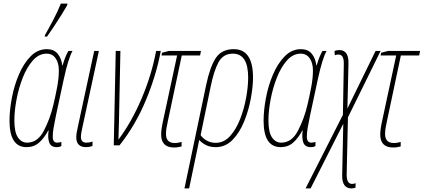

<svg xmlns="http://www.w3.org/2000/svg" viewBox="-20 -810 2361 1070"><path d="M128 10Q169 10 197.5 -15Q226 -40 249 -83H251Q245 -41 254.5 -15.5Q264 10 296 10Q315 10 322 3V-19Q308 -15 299 -15Q274 -15 274 -48Q274 -70 278.5 -97Q283 -124 292 -167L335 -367Q360 -483 384 -526H361Q343 -495 329 -446H327Q322 -486 301 -511Q280 -536 241 -536Q190 -536 151 -496.5Q112 -457 85.5 -395Q59 -333 46 -264Q33 -195 33 -137Q33 10 128 10ZM131 -15Q100 -15 80 -44Q60 -73 60 -139Q60 -191 72 -255Q84 -319 107 -377.5Q130 -436 163.5 -473.5Q197 -511 240 -511Q272 -511 290 -485Q308 -459 308 -417Q308 -375 298.5 -324.5Q289 -274 277 -224Q259 -148 224.5 -81.5Q190 -15 131 -15ZM229 -606H242Q254 -622 277.5 -657.5Q301 -693 323.5 -729Q346 -765 354 -780L356 -790H319Q305 -753 278 -701.5Q251 -650 231 -615Z M460 10Q479 10 495 4L496 -21Q480 -15 461 -15Q431 -15 431 -47Q431 -65 440 -104L531 -526H505L414 -104Q405 -65 405 -45Q405 10 460 10Z M614 0H646Q735 -112 793 -251.5Q851 -391 876 -526H850Q825 -392 769 -260.5Q713 -129 640 -32Q641 -57 641.5 -82Q642 -107 643 -136L651 -526H625Z M950 12Q964 12 974 10Q984 8 992 6V-19Q984 -17 974.5 -15Q965 -13 954 -13Q905 -13 905 -63Q905 -79 907.5 -94.5Q910 -110 915 -133L993 -501H1095L1100 -526H921L883 -516L880 -501H967L889 -138Q878 -88 878 -61Q878 12 950 12Z M1182 -14Q1154 -14 1131.5 -27Q1109 -40 1098 -57L1154 -327Q1172 -416 1198 -463.5Q1224 -511 1278 -511Q1363 -511 1363 -377Q1363 -329 1352 -267Q1341 -205 1318.5 -147Q1296 -89 1262 -51.5Q1228 -14 1182 -14ZM1008 240H1034L1080 20Q1083 5 1085.5 -7Q1088 -19 1090 -30Q1104 -14 1127 -2Q1150 10 1182 10Q1237 10 1276.5 -31Q1316 -72 1341 -134Q1366 -196 1378 -262Q1390 -328 1390 -378Q1390 -536 1283 -536Q1215 -536 1182.5 -486.5Q1150 -437 1129 -337Z M1544 10Q1585 10 1613.5 -15Q1642 -40 1665 -83H1667Q1661 -41 1670.5 -15.5Q1680 10 1712 10Q1731 10 1738 3V-19Q1724 -15 1715 -15Q1690 -15 1690 -48Q1690 -70 1694.5 -97Q1699 -124 1708 -167L1751 -367Q1776 -483 1800 -526H1777Q1759 -495 1745 -446H1743Q1738 -486 1717 -511Q1696 -536 1657 -536Q1606 -536 1567 -496.5Q1528 -457 1501.5 -395Q1475 -333 1462 -264Q1449 -195 1449 -137Q1449 10 1544 10ZM1547 -15Q1516 -15 1496 -44Q1476 -73 1476 -139Q1476 -191 1488 -255Q1500 -319 1523 -377.5Q1546 -436 1579.5 -473.5Q1613 -511 1656 -511Q1688 -511 1706 -485Q1724 -459 1724 -417Q1724 -375 1714.5 -324.5Q1705 -274 1693 -224Q1675 -148 1640.5 -81.5Q1606 -15 1547 -15Z M1683 240H1711L1893 -120L1887 165Q1885 240 1939 240Q1949 240 1961 236L1962 211Q1952 215 1942 215Q1911 215 1912 161L1919 -156L2101 -526H2073L1916 -205L1922 -455Q1924 -531 1871 -531Q1856 -531 1844 -526L1846 -502Q1854 -506 1867 -506Q1897 -506 1896 -454L1891 -170Z M2171 12Q2185 12 2195 10Q2205 8 2213 6V-19Q2205 -17 2195.5 -15Q2186 -13 2175 -13Q2126 -13 2126 -63Q2126 -79 2128.5 -94.5Q2131 -110 2136 -133L2214 -501H2316L2321 -526H2142L2104 -516L2101 -501H2188L2110 -138Q2099 -88 2099 -61Q2099 12 2171 12Z"/></svg>

Font: Noto Sans Display Condensed Thin
Style: Italic
Weight: 250
Width: 3
Italic angle: -12°
Designer: Monotype Design Team
Foundry: Monotype Imaging Inc.
Version: Version 1.900